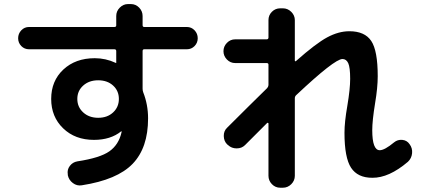

<svg xmlns="http://www.w3.org/2000/svg" viewBox="-20 -837 2040 925"><path d="M524.9 -295.4Q552.7 -321.3 552.7 -360.4Q552.7 -399.4 524.9 -424.8Q497.1 -450.2 453.1 -450.2Q409.2 -450.2 380.9 -424.8Q352.5 -399.4 352.5 -360.4Q352.5 -321.3 380.9 -295.4Q409.2 -269.5 453.1 -269.5Q497.1 -269.5 524.9 -295.4ZM120.1 -599.6Q97.7 -599.6 82.5 -615.2Q67.4 -630.9 67.4 -652.8Q67.4 -674.8 82.5 -690.9Q97.7 -707 120.1 -707H531.2Q540 -707 540 -714.8V-759.8Q540 -783.2 557.1 -800.3Q574.2 -817.4 596.7 -817.4H610.4Q633.8 -817.4 650.4 -800.3Q667 -783.2 667 -759.8V-715.8Q667 -707 674.8 -707H879.9Q902.3 -707 917.5 -690.9Q932.6 -674.8 932.6 -652.8Q932.6 -630.9 917.5 -615.2Q902.3 -599.6 879.9 -599.6H674.8Q667 -599.6 667 -590.8V-410.2Q667 -400.4 669.9 -392.6Q693.4 -333 693.4 -266.6Q693.4 -125 619.1 -47.9Q544.9 29.3 374 55.7Q350.6 59.6 331.1 44.9Q311.5 30.3 306.6 6.8V2.9Q302.7 -19.5 316.4 -37.6Q330.1 -55.7 352.5 -59.6Q461.9 -76.2 506.8 -107.9Q551.8 -139.6 565.4 -199.2Q565.4 -200.2 565.9 -201.2Q566.4 -202.1 566.4 -203.1V-204.1H563.5Q512.7 -163.1 432.6 -163.1Q341.8 -163.1 284.2 -218.8Q226.6 -274.4 226.6 -360.4Q226.6 -447.3 285.2 -502Q343.8 -556.6 436.5 -556.6Q489.3 -556.6 537.1 -534.2Q538.1 -534.2 538.1 -533.7Q538.1 -533.2 539.1 -533.2Q540 -533.2 540 -534.2V-590.8Q540 -599.6 531.2 -599.6Z M1113.3 -533.2Q1089.8 -533.2 1073.2 -550.3Q1056.6 -567.4 1056.6 -590.3Q1056.6 -613.3 1073.2 -630.4Q1089.8 -647.5 1113.3 -647.5H1264.6Q1272.5 -647.5 1273.4 -655.3V-740.2Q1273.4 -763.7 1290 -780.3Q1306.6 -796.9 1330.1 -796.9H1342.8Q1366.2 -796.9 1383.3 -779.8Q1400.4 -762.7 1400.4 -740.2V-544.9Q1400.4 -543 1402.3 -542Q1404.3 -541 1406.2 -543Q1502 -627.9 1556.6 -657.2Q1611.3 -686.5 1663.1 -686.5Q1737.3 -686.5 1768.6 -639.6Q1799.8 -592.8 1799.8 -469.7Q1799.8 -415 1787.1 -339.8Q1773.4 -255.9 1773.4 -210Q1773.4 -113.3 1809.6 -113.3Q1833 -113.3 1878.9 -151.4Q1895.5 -165 1918 -163.1Q1940.4 -161.1 1953.1 -142.6Q1967.8 -123 1965.3 -98.6Q1962.9 -74.2 1945.3 -57.6Q1853.5 20.5 1773.4 19.5Q1703.1 19.5 1671.4 -28.8Q1639.6 -77.1 1639.6 -197.3Q1639.6 -249 1653.3 -327.1Q1667 -408.2 1667 -457Q1667 -512.7 1657.7 -532.7Q1648.4 -552.7 1629.9 -552.7Q1591.8 -552.7 1406.2 -377.9Q1400.4 -372.1 1400.4 -363.3V9.8Q1400.4 33.2 1383.3 50.3Q1366.2 67.4 1342.8 67.4H1330.1Q1306.6 67.4 1290 50.3Q1273.4 33.2 1273.4 9.8V-242.2Q1273.4 -244.1 1270.5 -245.1Q1267.6 -246.1 1266.6 -244.1Q1233.4 -211.9 1160.2 -137.7Q1144.5 -122.1 1120.1 -122.1Q1095.7 -122.1 1079.1 -137.7L1074.2 -141.6Q1058.6 -157.2 1058.1 -181.6Q1057.6 -206.1 1074.2 -221.7Q1184.6 -332 1266.6 -412.1Q1272.5 -418 1273.4 -426.8V-525.4Q1273.4 -533.2 1264.6 -533.2Z"/></svg>

Font: Rounded Mgen+ 1m bold
Style: Bold
Weight: 700
Designer: [Source Han Sans]
Ryoko NISHIZUKA  (kana & ideographs); Paul D. Hunt (Latin, Greek & Cyrillic); Wenlong ZHANG  (bopomofo
Version: Version 1.059.20150602